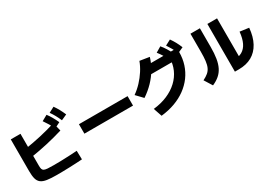

<svg xmlns="http://www.w3.org/2000/svg" viewBox="11 -1821 3978 2851"><g transform="rotate(-30 2000.0 -395.5)"><path d="M425 48Q322 48 257 38Q192 28 156.5 0.5Q121 -27 107.5 -77Q94 -127 94 -207V-752H260V-203Q260 -168 266.5 -147.5Q273 -127 292.5 -117Q312 -107 353 -104Q394 -101 462 -101Q526 -101 596 -103Q666 -105 733.5 -108.5Q801 -112 857 -116L861 33Q815 36 758 39Q701 42 641.5 44Q582 46 526 47Q470 48 425 48ZM203 -518Q286 -531 355.5 -544Q425 -557 489 -571.5Q553 -586 618.5 -603.5Q684 -621 760 -644L798 -498Q660 -456 521 -424.5Q382 -393 229 -369ZM749 -564Q723 -617 697 -660.5Q671 -704 639 -749L736 -803Q769 -760 795 -714Q821 -668 846 -613ZM894 -618Q871 -672 846.5 -716.5Q822 -761 791 -805L886 -855Q918 -810 943 -764Q968 -718 992 -662Z M1083 -279V-441H1917V-279Z M2159 -82Q2291 -96 2398.5 -142Q2506 -188 2582.5 -259.5Q2659 -331 2700.5 -424Q2742 -517 2742 -625L2810 -548H2330V-693H2908V-625Q2908 -514 2876 -415.5Q2844 -317 2784 -235.5Q2724 -154 2638.5 -91.5Q2553 -29 2445 10.5Q2337 50 2209 64ZM2015 -403Q2085 -452 2146.5 -517.5Q2208 -583 2256 -657.5Q2304 -732 2331 -807L2495 -781Q2465 -682 2413 -594.5Q2361 -507 2288.5 -431.5Q2216 -356 2121 -292ZM2728 -600Q2701 -654 2674.5 -697Q2648 -740 2614 -783L2708 -839Q2743 -797 2771 -751.5Q2799 -706 2825 -653ZM2890 -618Q2867 -672 2842 -716Q2817 -760 2787 -805L2882 -855Q2914 -810 2939 -764Q2964 -718 2987 -662Z M3479 41V-777H3645V-31L3548 -116Q3636 -116 3696 -150.5Q3756 -185 3790.5 -256.5Q3825 -328 3836 -439L3989 -418Q3976 -270 3920 -167Q3864 -64 3770.5 -11.5Q3677 41 3548 41ZM3011 -81Q3066 -108 3101 -137.5Q3136 -167 3155 -209Q3174 -251 3181.5 -313.5Q3189 -376 3189 -469V-777H3351V-457Q3351 -345 3337.5 -262.5Q3324 -180 3294.5 -120.5Q3265 -61 3216 -18.5Q3167 24 3096 55Z"/></g></svg>

Font: M PLUS 1 ExtraBold
Style: Regular
Weight: 800
Designer: Coji Morishita
Foundry: UNDERFOREST DESIGN
Version: Version 1.001